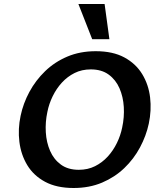

<svg xmlns="http://www.w3.org/2000/svg" viewBox="-20 -927 797 960"><path d="M348 13Q263 13 205.5 -18Q148 -49 116.5 -101Q85 -153 77 -217.5Q69 -282 83 -348Q96 -410 127 -467.5Q158 -525 205.5 -571Q253 -617 316.5 -644Q380 -671 459 -671Q544 -671 601.5 -640Q659 -609 691 -556.5Q723 -504 730.5 -439.5Q738 -375 724 -309Q711 -248 680 -190Q649 -132 601.5 -86.5Q554 -41 490.5 -14Q427 13 348 13ZM374 -78Q419 -78 455 -96Q491 -114 518.5 -144Q546 -174 564.5 -212Q583 -250 591 -290Q602 -341 599 -392Q596 -443 577.5 -485.5Q559 -528 523.5 -554Q488 -580 434 -580Q389 -580 353 -562Q317 -544 289.5 -514Q262 -484 243.5 -446Q225 -408 217 -368Q206 -317 209 -266Q212 -215 230.5 -172.5Q249 -130 284.5 -104Q320 -78 374 -78ZM441 -731 372 -907H503L527 -731Z"/></svg>

Font: Ysabeau Office
Style: Bold Italic
Weight: 700
Italic angle: -12°
Designer: Christian Thalmann (Catharsis Fonts)
Version: Version 2.001;gftools[0.9.30]; featfreeze: tnum,lnum,ss02